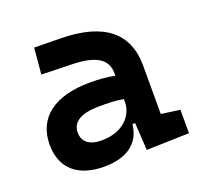

<svg xmlns="http://www.w3.org/2000/svg" viewBox="-99 -632 784 752"><g transform="rotate(-20 293.0 -256.0)"><path d="M392.6 4.9 570.3 0V-97.7L492.2 -108.4V-309.6C492.2 -446.3 405.3 -518.6 224.6 -521L115.2 -522.5L105.5 -413.6L234.4 -410.2C328.6 -407.7 376.5 -380.9 376.5 -320.3V-310.1C346.7 -316.4 314.5 -319.3 273.9 -319.3C126 -319.3 42 -256.8 42 -143.6C42 -45.4 105 9.8 214.4 9.8C307.1 9.8 366.2 -29.8 374.5 -109.4H385.7ZM376.5 -212.9V-200.2C376.5 -146.5 331.1 -90.3 240.7 -90.3C189.5 -90.3 161.6 -111.8 161.6 -151.4C161.6 -196.3 201.7 -219.2 276.9 -219.2C311 -219.2 341.3 -219.2 376.5 -212.9Z"/></g></svg>

Font: Cascadia Code NF SemiBold
Style: Regular
Weight: 600
Monospace: yes
Designer: Aaron Bell
Foundry: Saja Typeworks
Version: Version 2404.023